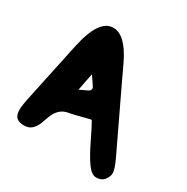

<svg xmlns="http://www.w3.org/2000/svg" viewBox="-162 -790 953 981"><g transform="rotate(30 314.5 -299.5)"><path d="M370 -188 365 -190Q265 -164 248 -162Q218 -157 199 -138Q180 -119 171.5 -95Q163 -71 154 -47.5Q145 -24 128 -8Q111 8 83 8Q52 8 37.5 -6Q23 -20 23 -51Q23 -76 35 -131Q49 -197 108 -475Q146 -653 230 -653Q302 -653 363 -525L415 -415Q499 -240 558 -115L576 -77Q598 -29 598 -8Q598 14 581.5 34Q565 54 535 54Q508 54 480.5 16Q453 -22 418 -94.5Q383 -167 370 -188ZM253 -392 233 -290Q282 -311 288 -318Q292 -323 292 -329Q292 -334 288.5 -340Q285 -346 274.5 -361Q264 -376 258 -385Z"/></g></svg>

Font: Because We Learn
Style: Regular
Weight: 400
Designer: Liz Wetzel, Aaron Williamson, Russ McMullin
Foundry: Red Hat
Version: Version 1.000